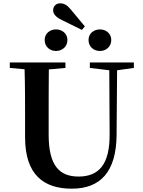

<svg xmlns="http://www.w3.org/2000/svg" viewBox="-20 -1117 858 1156"><path d="M355 -995 473 -937 491 -958 407 -1059C384 -1087 366 -1097 342 -1097C317 -1097 300 -1079 300 -1055C300 -1035 313 -1015 355 -995ZM317 -810C353 -810 386 -835 386 -876C386 -916 353 -940 317 -940C281 -940 249 -916 249 -876C249 -835 281 -810 317 -810ZM582 -810C617 -810 650 -835 650 -876C650 -916 617 -940 582 -940C545 -940 513 -916 513 -876C513 -835 545 -810 582 -810ZM521 -708 638 -694 640 -312C642 -128 576 -54 453 -54C337 -54 273 -121 273 -305V-401C273 -501 273 -600 274 -699L374 -708V-741H39V-708L128 -700C131 -600 131 -500 131 -401V-290C131 -63 245 19 412 19C585 19 680 -83 682 -304L685 -694L786 -708V-741H521Z"/></svg>

Font: Noto Serif CJK TC
Style: Bold
Weight: 700
Designer: Ryoko NISHIZUKA 西塚涼子 (kana & ideographs); Frank Grießhammer (Latin, Greek & Cyrillic); Wenlong ZHANG 张文龙 (bopomofo); San
Foundry: Adobe
Version: Version 2.001;hotconv 1.1.0;makeotfexe 2.6.0